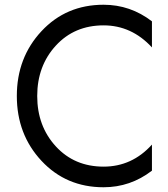

<svg xmlns="http://www.w3.org/2000/svg" viewBox="-20 -780 708 810"><path d="M417 10C492.3 10 560.3 -13.3 621 -60V-170C565 -108 497 -77 417 -77C335 -77 267.8 -105.5 215.5 -162.5C163.2 -219.5 137 -290.3 137 -375C137 -459.7 163.2 -530.5 215.5 -587.5C267.8 -644.5 335 -673 417 -673C495.7 -673 563.7 -642 621 -580V-690C560.3 -736.7 492.3 -760 417 -760C311.7 -760 224.3 -722.8 155 -648.5C85.7 -574.2 51 -483 51 -375C51 -267 85.7 -175.8 155 -101.5C224.3 -27.2 311.7 10 417 10Z"/></svg>

Font: Orkney
Style: Regular
Weight: 400
Designer: Samuel Oakes and Alfredo Marco Pradil
Foundry: Alfredo Marco Pradil
Version: 1.0; ttfautohint (v1.5)